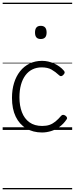

<svg xmlns="http://www.w3.org/2000/svg" viewBox="-20 -976 562 1442"><path d="M296 19Q228 19 177 -11.5Q126 -42 98 -100Q70 -158 70 -241Q70 -302 85.5 -352.5Q101 -403 130.5 -440.5Q160 -478 202 -498.5Q244 -519 296 -519Q342 -519 386.5 -499Q431 -479 460 -445Q467 -437 465.5 -429.5Q464 -422 455 -413Q446 -404 438.5 -404Q431 -404 425 -410Q396 -437 367 -453.5Q338 -470 293 -470Q255 -470 224 -455Q193 -440 171 -410.5Q149 -381 137.5 -339.5Q126 -298 126 -245Q126 -182 144.5 -133.5Q163 -85 201 -57.5Q239 -30 297 -30Q328 -30 351.5 -38Q375 -46 396.5 -63.5Q418 -81 440 -107Q447 -114 455 -113.5Q463 -113 472 -107Q480 -101 483 -93.5Q486 -86 480 -79Q457 -45 426.5 -23Q396 -1 362 9Q328 19 296 19ZM286 -683Q264 -683 253.5 -695Q243 -707 243 -732Q243 -757 253.5 -769.5Q264 -782 286 -782Q308 -782 319 -769.5Q330 -757 330 -732Q330 -707 319 -695Q308 -683 286 -683ZM0 436H522V446H0ZM0 -20H522V0H0ZM0 -505H522V-500H0ZM0 -956H522V-946H0Z"/></svg>

Font: Playwrite HU Guides
Style: Regular
Weight: 400
Designer: Veronika Burian, José Scaglione
Foundry: TypeTogether
Version: Version 1.003